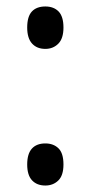

<svg xmlns="http://www.w3.org/2000/svg" viewBox="-20 -563 280 593"><path d="M64 -55Q64 -88 78.5 -104Q93 -120 120 -120Q145 -120 160.5 -105Q176 -90 176 -55Q176 -21 160 -5.5Q144 10 120 10Q94 10 79 -6Q64 -22 64 -55ZM64 -478Q64 -512 78.5 -527.5Q93 -543 120 -543Q146 -543 161 -527.5Q176 -512 176 -478Q176 -444 160 -428Q144 -412 120 -412Q94 -412 79 -428.5Q64 -445 64 -478Z"/></svg>

Font: Noto Sans Arabic Condensed
Style: Regular
Weight: 400
Width: 3
Designer: Monotype Design Team, Nadine Chahine, Nizar Qandah and Khaled Hosny
Foundry: Monotype Imaging Inc.
Version: Version 2.012